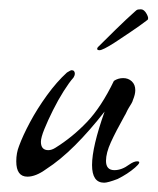

<svg xmlns="http://www.w3.org/2000/svg" viewBox="-20 -364 339 413"><path d="M204 29Q178 29 178 -9Q178 -48 205 -124Q173 -83 141.5 -51.5Q110 -20 79 0Q57 16 39 16Q15 16 15 -17Q15 -35 21 -50Q29 -72 44.5 -101Q60 -130 81 -159Q102 -188 124 -208Q132 -213 134 -213Q141 -213 141 -205Q141 -202 138 -197Q129 -187 117 -168Q105 -149 94 -127Q83 -105 75.5 -86.5Q68 -68 68 -59Q68 -41 84 -41Q91 -41 99 -46Q136 -69 167 -101.5Q198 -134 225 -190Q234 -196 245 -196Q256 -196 263.5 -189Q271 -182 271 -170Q271 -161 266 -149Q265 -145 262.5 -141Q260 -137 257 -132Q254 -127 252 -122.5Q250 -118 248 -115Q229 -81 218.5 -58Q208 -35 208 -18Q208 2 226 2Q242 2 258 -10Q268 -17 275 -17Q286 -17 270.5 -3.5Q255 10 233 21Q212 29 204 29ZM194 -256Q189 -256 189 -259Q189 -261 191 -263Q208 -280 230 -301.5Q252 -323 270 -339Q274 -343 276.5 -343.5Q279 -344 283 -344Q290 -344 295.5 -334Q301 -324 297 -321Q280 -308 262 -296Q244 -284 226 -272Q201 -256 194 -256Z"/></svg>

Font: Allison
Style: Regular
Weight: 400
Designer: Robert E. Leuschke
Foundry: Robert E. Leuschke
Version: Version 1.010; ttfautohint (v1.8.3)